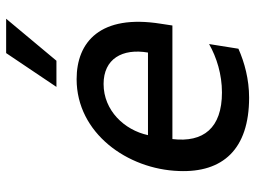

<svg xmlns="http://www.w3.org/2000/svg" viewBox="-123 -699 831 625"><g transform="rotate(-90 292.5 -386.5)"><path d="M544 -782H432.2L322.1 -618.3H407.3ZM347.3 -552.6C171.9 -552.6 54 -387.4 48.3 -219.5C42.6 -77.4 118.6 8.9 287.3 8.9C346.6 8.9 401.6 -6 446.4 -25.9L461.6 -121.4C418 -96.6 362.6 -79.5 304 -79.5C188.2 -79.5 140.3 -139.9 152.3 -240.8H522L527.7 -278.4C559.3 -475.5 468.4 -552.6 347.3 -552.6ZM433.9 -320.3H165.1C181.8 -397.4 245.4 -464.8 331.7 -464.8C413.4 -464.8 448.2 -403.8 433.9 -320.3Z"/></g></svg>

Font: TID UI Medium
Style: Italic
Weight: 500
Italic angle: -9.39999°
Designer: The TID Project Authors
Foundry: Bakken & Bæck
Version: Version 1.001;hotconv 1.0.109;makeotfexe 2.5.65596